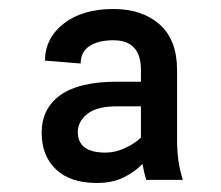

<svg xmlns="http://www.w3.org/2000/svg" viewBox="-20 -741 487 423"><path d="M302.2 -344.7Q296.9 -361.8 293.9 -379.9Q278.3 -363.3 253.4 -350.6Q228.5 -337.9 193.4 -337.9Q134.8 -337.9 103.3 -367.9Q71.8 -397.9 71.8 -448.2Q71.8 -502 113 -531.5Q154.3 -561 237.3 -561H290.5V-586.9Q290.5 -652.3 230 -652.3Q196.3 -652.3 177 -639.4Q157.7 -626.5 157.7 -601.1L79.1 -607.4Q79.1 -656.7 120.4 -689Q161.6 -721.2 230 -721.2Q293 -721.2 331.5 -687.3Q370.1 -653.3 370.1 -586.4V-433.1Q370.1 -409.2 373 -387.7Q376 -366.2 382.8 -344.7ZM212.4 -404.8Q233.9 -404.8 255.6 -414.8Q277.3 -424.8 290.5 -438V-506.8H237.8Q193.4 -506.8 172.4 -490Q151.4 -473.1 151.4 -450.2Q151.4 -404.8 212.4 -404.8Z"/></svg>

Font: Vazirmatn RD UI FD
Style: Regular
Weight: 400
Designer: Saber Rastikerdar
Foundry: Saber Rastikerdar
Version: Version 33.003